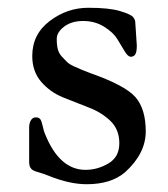

<svg xmlns="http://www.w3.org/2000/svg" viewBox="-20 -458 433 494"><path d="M328 -401C328 -405 326.2 -409.3 322.5 -414C318.8 -418.7 307.7 -423.8 289 -429.5C270.3 -435.2 243 -438 207 -438C171 -438 138 -426.7 108 -404C78 -381.3 63 -351.3 63 -314C63 -287.3 70.7 -265.2 86 -247.5C101.3 -229.8 120 -216.5 142 -207.5L208 -181.5C230 -173.2 248.7 -161.7 264 -147C279.3 -132.3 287 -113.2 287 -89.5C287 -65.8 277.7 -48.5 259 -37.5C240.3 -26.5 220.7 -21 200 -21C155.3 -21 120.7 -51.7 96 -113C94 -117 92 -123.7 90 -133C88 -142.3 85.8 -148.5 83.5 -151.5C81.2 -154.5 77.3 -156 72 -156C66.7 -156 62.5 -153.5 59.5 -148.5C56.5 -143.5 55 -137.3 55 -130V-43C55 -35.7 56 -30.3 58 -27C59.3 -25 60.5 -23.5 61.5 -22.5C62.5 -21.5 64.3 -20.3 67 -19C69.7 -17.7 71.8 -16.8 73.5 -16.5C75.2 -16.2 77.8 -15.3 81.5 -14C85.2 -12.7 87.8 -11.8 89.5 -11.5C91.2 -11.2 97 -9 107 -5C142.3 9 174.3 16 203 16C245 16 278 5.7 302 -15C337.3 -47 355 -82 355 -120C355 -158 346.3 -187.2 329 -207.5C311.7 -227.8 272.7 -248.7 212 -270L190.5 -278.5C186.2 -280.2 179.7 -283 171 -287C162.3 -291 156.2 -294.8 152.5 -298.5L139.5 -312C134.5 -317.3 131 -323.5 129 -330.5C127 -337.5 126 -346.7 126 -358C126 -369.3 132.3 -379.8 145 -389.5C157.7 -399.2 174 -404 194 -404C214 -404 231.8 -399.2 247.5 -389.5C263.2 -379.8 274.5 -369.3 281.5 -358L300.5 -326.5C306.2 -316.8 311.5 -312 316.5 -312C321.5 -312 325.3 -314 328 -318C330.7 -322 332 -329.7 332 -341Z"/></svg>

Font: Sorts Mill Goudy
Style: Regular
Weight: 400
Version: Version 003.101